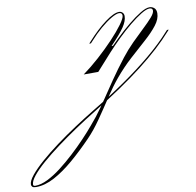

<svg xmlns="http://www.w3.org/2000/svg" viewBox="-566 -416 1125 1104"><g transform="rotate(-10 -3.5 135.5)"><path d="M10 -169H0L12 -182Q68 -244 119 -281.5Q170 -319 200 -319Q212 -319 220 -311Q228 -303 228 -290Q228 -262 204.5 -227Q181 -192 124 -133H137L111 -98L23 0H-62Q-15 -34 34 -78Q83 -122 124.5 -166Q166 -210 191.5 -245Q217 -280 217 -295Q217 -312 199 -312Q183 -312 153 -294.5Q123 -277 88.5 -247.5Q54 -218 22 -182ZM416 -274Q416 -240 388.5 -204.5Q361 -169 317 -130Q273 -91 223.5 -46Q174 -1 129 53Q93 96 54.5 154.5Q16 213 -23.5 270Q-63 327 -103 368Q-162 429 -221 479.5Q-280 530 -336 560Q-392 590 -443 590Q-459 590 -465 584.5Q-471 579 -471 571Q-471 550 -445 518Q-419 486 -374.5 447Q-330 408 -274.5 367Q-219 326 -159 286.5Q-99 247 -43 213Q59 152 151 88.5Q243 25 317.5 -37.5Q392 -100 442 -156L454 -169H464L455 -159Q380 -74 261.5 18Q143 110 -36 220Q-95 256 -155.5 296.5Q-216 337 -270.5 377.5Q-325 418 -367.5 455Q-410 492 -434.5 522.5Q-459 553 -459 573Q-459 582 -447 582Q-414 582 -374.5 562.5Q-335 543 -293.5 511Q-252 479 -211 441Q-170 403 -135 366Q-100 329 -74 298Q-48 267 -35 251Q0 205 31.5 158Q63 111 99 58.5Q135 6 183 -56Q215 -97 251.5 -133.5Q288 -170 320.5 -200.5Q353 -231 373.5 -254.5Q394 -278 394 -293Q394 -308 376 -308Q358 -308 327 -289Q296 -270 258 -239Q220 -208 182 -171Q144 -134 111 -98H100Q133 -135 172.5 -173Q212 -211 251 -243Q290 -275 323 -295Q356 -315 377 -315Q392 -315 404 -305Q416 -295 416 -274Z"/></g></svg>

Font: Ballet
Style: Regular
Weight: 400
Designer: Maximiliano R. Sproviero
Foundry: Omnibus-Type
Version: Version 1.100